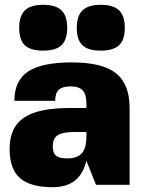

<svg xmlns="http://www.w3.org/2000/svg" viewBox="-20 -770 600 800"><path d="M20 -150Q20 -239 79.5 -279.5Q139 -320 270 -320H340V-340Q340 -377 324.5 -393.5Q309 -410 274 -410Q240 -410 225 -396Q210 -382 210 -350H40Q40 -434 97 -472Q154 -510 280 -510Q406 -510 463 -465Q520 -420 520 -320V0H380L340 -100Q314 10 200 10Q106 10 63 -28Q20 -66 20 -150ZM290 -220Q242 -220 221 -207Q200 -194 200 -160Q200 -132 214 -121Q228 -110 260 -110Q302 -110 321 -131.5Q340 -153 340 -200V-220ZM160 -559Q107 -559 83.5 -581.5Q60 -604 60 -654Q60 -704 84 -727Q108 -750 160 -750Q212 -750 236 -727Q260 -704 260 -654Q260 -604 236 -581.5Q212 -559 160 -559ZM400 -559Q347 -559 323.5 -581.5Q300 -604 300 -654Q300 -704 324 -727Q348 -750 400 -750Q452 -750 476 -727Q500 -704 500 -654Q500 -604 476 -581.5Q452 -559 400 -559Z"/></svg>

Font: Fivo Sans Modern Heavy
Style: Regular
Weight: 900
Designer: Alexander Slobzheninov
Foundry: Alexander Slobzheninov
Version: 1.0